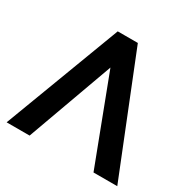

<svg xmlns="http://www.w3.org/2000/svg" viewBox="-162 -886 1037 1042"><g transform="rotate(30 356.5 -364.5)"><path d="M349.1 -539.1 153.8 0H9.8L285.2 -729H411.1L703.1 0H554.2Z"/></g></svg>

Font: Miedinger*
Style: Bold
Weight: 700
Version: Version 001.000